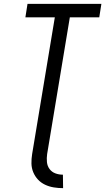

<svg xmlns="http://www.w3.org/2000/svg" viewBox="-20 -755 547 998"><path d="M308 223Q283 223 259 219Q235 215 214 205Q193 195 177.5 178.5Q162 162 153 140.5Q144 119 143.5 95Q143 71 147 46L265 -665H112L123 -735H507L496 -665H343L225 46Q222 67 224 87.5Q226 108 237.5 123.5Q249 139 267.5 146Q286 153 307 153Z"/></svg>

Font: Iosevka Term Curly Oblique
Style: Regular
Weight: 400
Italic angle: -9°
Designer: Belleve Invis
Foundry: Belleve Invis
Version: Version 32.3.0